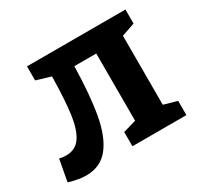

<svg xmlns="http://www.w3.org/2000/svg" viewBox="-121 -683 873 841"><g transform="rotate(-30 315.5 -262.0)"><path d="M603 -463 536 -440V-91L603 -72V0H330V-72L396 -91V-431H285Q282 -286 264.5 -190Q247 -94 205.5 -42Q164 10 92 10Q55 10 5 -5L25 -114Q42 -110 59 -110Q107 -110 132 -147Q157 -184 166.5 -254Q176 -324 178 -441L105 -463V-534H603Z"/></g></svg>

Font: Bitter Pro
Style: Bold
Weight: 700
Designer: Sol Matas, and Bitter project Authors
Foundry: Sol Matas
Version: Version 1.010